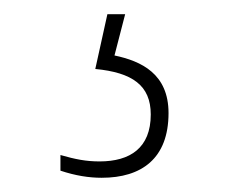

<svg xmlns="http://www.w3.org/2000/svg" viewBox="-20 -29 343 270"><path d="M123 221C179 221 217 194 217 130C217 75 179 57 141 49L156 -9H131L114 68C166 73 192 91 192 132C192 179 163 198 120 198C101 198 86 195 65 189V211C86 218 105 221 123 221Z"/></svg>

Font: Noto Serif Thai SemiCondensed Thin
Style: Regular
Weight: 100
Width: 4
Designer: Monotype Design Team
Foundry: Monotype Imaging Inc.
Version: Version 2.002